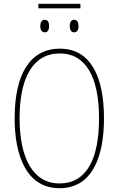

<svg xmlns="http://www.w3.org/2000/svg" viewBox="-20 -980 624 1010"><path d="M403 -960H182V-936H403ZM215 -876C202 -876 192 -865 192 -843C192 -820 202 -810 215 -810C230 -810 238 -820 238 -843C238 -865 230 -876 215 -876ZM370 -876C356 -876 347 -865 347 -843C347 -820 356 -810 370 -810C384 -810 393 -820 393 -843C393 -865 384 -876 370 -876ZM527 -358C527 -576 457 -724 295 -724C141 -724 57 -594 57 -358C57 -164 118 10 293 10C467 10 527 -158 527 -358ZM83 -358C83 -569 152 -699 295 -699C430 -699 501 -576 501 -358C501 -141 434 -15 293 -15C155 -15 83 -146 83 -358Z"/></svg>

Font: Noto Sans Condensed Thin
Style: Regular
Weight: 100
Width: 3
Designer: Monotype Design Team
Foundry: Monotype Imaging Inc.
Version: Version 2.013